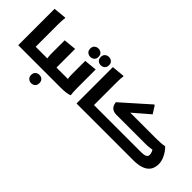

<svg xmlns="http://www.w3.org/2000/svg" viewBox="3 -1658 2767 2767"><g transform="rotate(45 1386.0 -274.5)"><path d="M235 0V-162H396V-20L376 0ZM76 -741 274 -760 278 -752Q274 -734 272.5 -707Q271 -680 270.5 -652Q270 -624 270 -604V0H76Z M396 -162H587L523 -135Q510 -146 505 -175.5Q500 -205 500 -248V-523L683 -541H694V-84L615 -162H818V-20L798 0H376V-142ZM510 171Q510 130 535 108Q560 86 595 86Q631 86 655 108Q679 130 679 171Q679 211 655 233.5Q631 256 595 256Q560 256 535 233.5Q510 211 510 171Z M798 0V-142L818 -162H1006L942 -135Q928 -146 923.5 -177Q919 -208 919 -252V-523L1101 -541H1113V-189Q1113 -169 1113.5 -139Q1114 -109 1115.5 -79.5Q1117 -50 1121 -32V-24Q1091 -12 1049 -6Q1007 0 944 0ZM1121 -636Q1086 -636 1061.5 -658Q1037 -680 1037 -721Q1037 -762 1061.5 -783.5Q1086 -805 1121 -805Q1157 -805 1181.5 -783.5Q1206 -762 1206 -721Q1206 -680 1181.5 -658Q1157 -636 1121 -636ZM929 -615Q894 -615 869 -637Q844 -659 844 -699Q844 -740 869 -762Q894 -784 929 -784Q965 -784 989.5 -762Q1014 -740 1014 -699Q1014 -659 989.5 -637Q965 -615 929 -615Z M1423 0V-162H1584V-20L1564 0ZM1264 -741 1462 -760 1466 -752Q1462 -734 1460.5 -707Q1459 -680 1458.5 -652Q1458 -624 1458 -604V0H1264Z M1564 0 1565 -142 1585 -162H2410Q2482 -162 2508 -177.5Q2534 -193 2534 -223Q2534 -251 2521.5 -278.5Q2509 -306 2497 -320L2575 -317Q2530 -307 2498 -301.5Q2466 -296 2439.5 -293.5Q2413 -291 2384 -291H1784Q1732 -291 1696 -318.5Q1660 -346 1652 -414L2065 -781H2077L2151 -666L1846 -403L1819 -454H2421Q2470 -454 2516.5 -456.5Q2563 -459 2593 -466H2605Q2630 -443 2656.5 -404.5Q2683 -366 2702 -318Q2721 -270 2721 -217Q2721 -175 2706.5 -135.5Q2692 -96 2658 -65.5Q2624 -35 2565 -17.5Q2506 0 2416 0Z"/></g></svg>

Font: Kufam ExtraBold
Style: Italic
Weight: 800
Italic angle: -11°
Designer: Artur Schmal
Foundry: Original Type
Version: Version 1.301; ttfautohint (v1.8.3)